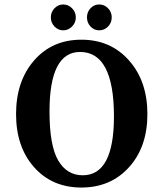

<svg xmlns="http://www.w3.org/2000/svg" viewBox="-20 -921 732 861"><path d="M491 -399Q491 -688 339 -688Q202 -688 202 -421Q202 -268 241 -201.5Q280 -135 351 -135Q491 -135 491 -399ZM558.5 -171Q476 -80 345 -80Q214 -80 133 -171Q52 -262 52 -409.5Q52 -557 133 -650Q214 -743 345 -743Q476 -743 558.5 -650Q641 -557 641 -409.5Q641 -262 558.5 -171ZM464.5 -884Q481 -867 481 -843Q481 -819 464.5 -802Q448 -785 425 -785Q402 -785 386 -802Q370 -819 370 -843Q370 -867 386 -884Q402 -901 425 -901Q448 -901 464.5 -884ZM303 -884Q320 -867 320 -843Q320 -819 303 -802Q286 -785 263.5 -785Q241 -785 224.5 -802Q208 -819 208 -843Q208 -867 224.5 -884Q241 -901 263.5 -901Q286 -901 303 -884Z"/></svg>

Font: Halant SemiBold
Style: Regular
Weight: 600
Designer: Hitesh Malaviya (Devanagari), Satya Rajpurohit (Latin)
Foundry: Indian Type Foundry
Version: Version 1.101;PS 1.0;hotconv 1.0.78;makeotf.lib2.5.61930; tt